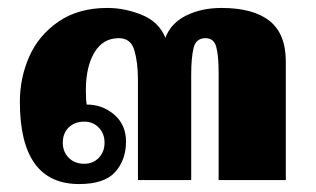

<svg xmlns="http://www.w3.org/2000/svg" viewBox="-20 -453 795 483"><path d="M30 -197Q30 -257 53.5 -310.5Q77 -364 127 -398.5Q177 -433 250 -433Q294 -433 337 -415.5Q380 -398 396 -358Q410 -395 448.5 -414Q487 -433 537 -433Q617 -433 658 -400.5Q699 -368 699 -298V0H530V-270Q530 -313 524 -335Q518 -357 497 -357Q473 -357 467 -332.5Q461 -308 461 -265V0H327V-252Q327 -296 318 -326.5Q309 -357 279 -357Q239 -357 217.5 -321Q196 -285 196 -226Q196 -202 198 -190Q238 -190 267.5 -164.5Q297 -139 297 -97Q297 -51 270 -20.5Q243 10 179 10Q30 10 30 -197ZM243 -94Q243 -117 228.5 -132Q214 -147 192 -147Q168 -147 153 -132.5Q138 -118 138 -94Q138 -71 153 -56Q168 -41 192 -41Q214 -41 228.5 -56Q243 -71 243 -94Z"/></svg>

Font: Taviraj
Style: Bold
Weight: 700
Designer: Katatrad Team
Foundry: CadsonDemak
Version: Version 1.001